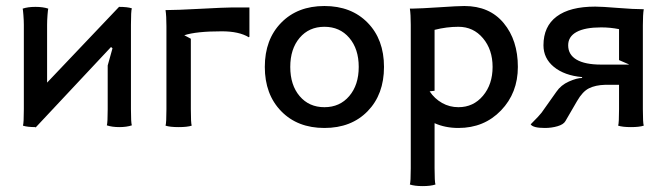

<svg xmlns="http://www.w3.org/2000/svg" viewBox="-20 -425 2239 645"><path d="M60.1 -58.1V-341.8Q60.1 -355.5 58.6 -374.5Q57.1 -393.6 56.2 -396Q73.7 -401.9 99.1 -401.9Q124.5 -401.9 142.1 -396Q141.1 -393.6 139.6 -374.5Q138.2 -355.5 138.2 -341.8V-147.5L379.9 -401.9Q408.2 -401.9 422.9 -397Q419.9 -388.2 419.9 -341.8V-58.1Q419.9 -12.7 422.9 -3.9Q405.3 2 380.9 2Q356.4 2 338.9 -3.9Q341.8 -12.7 341.8 -58.1V-205.1L357.9 -262.7L353 -267.1L99.1 3.9V2Q71.8 2 57.1 -2.9Q60.1 -11.7 60.1 -58.1Z M539.1 -58.1V-336.9Q539.1 -371.6 536.1 -391.1H538.6Q571.8 -391.1 653.8 -395.5Q735.8 -399.9 757.8 -399.9H817.9V-301.8L815.9 -299.8Q783.2 -319.8 725.1 -319.8Q639.2 -319.8 599.1 -306.6L621.1 -294.9V-58.1Q621.1 -11.7 624 -2.9Q609.4 2 580.1 2Q550.8 2 536.1 -2.9Q539.1 -11.7 539.1 -58.1Z M955.1 -200.2Q955.1 -139.2 986.6 -102.1Q1018.1 -64.9 1069.8 -64.9Q1121.6 -64.9 1153.3 -102.3Q1185.1 -139.6 1185.1 -200.2Q1185.1 -260.7 1153.3 -297.9Q1121.6 -335 1069.8 -335Q1018.1 -335 986.6 -297.9Q955.1 -260.7 955.1 -200.2ZM924.6 -51.5Q869.6 -107.9 869.6 -200.2Q869.6 -292.5 924.6 -348.6Q979.5 -404.8 1069.8 -404.8Q1160.2 -404.8 1215.1 -348.6Q1270 -292.5 1270 -200.2Q1270 -107.9 1215.1 -51.5Q1160.2 4.9 1069.8 4.9Q979.5 4.9 924.6 -51.5Z M1359.9 -341.8Q1359.9 -376.5 1356.9 -396H1363.3Q1395 -396.5 1456.5 -400.6Q1518.1 -404.8 1540 -404.8Q1624.5 -404.8 1672.1 -347.4Q1719.7 -290 1719.7 -200.2Q1719.7 -112.8 1663.1 -54Q1606.4 4.9 1520 4.9Q1475.6 4.9 1439.9 -11.2V140.1Q1439.9 186 1442.9 194.8Q1426.8 200.2 1399.9 200.2Q1373 200.2 1356.9 194.8Q1359.9 186 1359.9 140.1ZM1439.9 -120.1 1423.3 -118.2Q1439.9 -93.3 1465.1 -79.1Q1490.2 -64.9 1520 -64.9Q1570.3 -64.9 1602.5 -103.3Q1634.8 -141.6 1634.8 -200.2Q1634.8 -258.3 1602.5 -296.6Q1570.3 -335 1520 -335Q1480 -335 1439.9 -324.7Z M1805.7 -272.9Q1805.7 -336.4 1850.1 -369.6Q1894.5 -402.8 1979.5 -402.8Q2001.5 -402.8 2055.4 -398.4Q2109.4 -394 2142.6 -394Q2139.6 -376.5 2139.6 -339.8V-58.1Q2139.6 -11.7 2142.6 -2.9Q2127.9 2 2099.6 2Q2071.3 2 2056.6 -2.9Q2059.6 -11.7 2059.6 -58.1V-140.1H2012.7Q1980.5 -139.2 1958.7 -128.4Q1937 -117.7 1918.5 -85.4L1879.4 -18.1Q1873 -6.8 1853 -1Q1833 4.9 1810.5 4.9Q1770.5 4.9 1762.7 -7.3Q1793 -37.6 1799.3 -46.4L1849.1 -116.7Q1864.3 -139.2 1891.1 -151.1Q1918 -163.1 1935.5 -163.1V-166Q1876 -171.4 1840.8 -200.2Q1805.7 -229 1805.7 -272.9ZM1888.7 -272.9Q1888.7 -241.2 1917 -224.6Q1945.3 -208 1999.5 -208H2092.3V-209L2059.6 -223.1V-327.1Q2030.3 -333 1999.5 -333Q1945.3 -333 1917 -317.6Q1888.7 -302.2 1888.7 -272.9Z"/></svg>

Font: Nikodecs
Style: Medium
Weight: 500
Version: Version 0.29